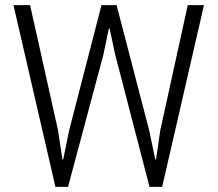

<svg xmlns="http://www.w3.org/2000/svg" viewBox="-20 -731 851 751"><path d="M207 -221.2 224.1 -106.9H227.1L250.5 -221.2L377 -710.9H436L563.5 -221.2L587.4 -106.9H590.3L606.9 -221.2L714.4 -710.9H777.8L614.3 0H564.9L430.7 -516.6L408.7 -619.6H405.8L384.3 -516.6L246.1 0H196.8L32.7 -710.9H97.7Z"/></svg>

Font: Ufes Sans Light
Style: Regular
Weight: 200
Designer: Ricardo Esteves & Thais Bronze
Foundry: ProDesignUfes - Ricardo Esteves, Thais Bronze (This is a derivative work, based on Roboto family, by Christian Robertson
Version: Version 2.0